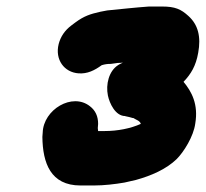

<svg xmlns="http://www.w3.org/2000/svg" viewBox="-20 -746 631 589"><path d="M412 -366C381 -352 341 -344 301 -344H281C281 -347 280 -350 280 -353L281 -366C281 -389 273 -407 256 -420C202 -463 113 -410 111 -339L110 -326C111 -246 135 -177 227 -177H268C299 -177 333 -181 362 -186L397 -194C444 -207 490 -227 522 -258C544 -280 574 -328 579 -367C589 -426 568 -465 543 -495C566 -519 581 -544 588 -584C597 -633 588 -670 558 -697C535 -718 517 -726 477 -726H437C395 -723 350 -718 309 -714L288 -710C257 -703 238 -697 211 -677L199 -668C179 -653 166 -634 160 -611C148 -563 177 -524 221 -521C248 -519 270 -530 292 -546C302 -549 309 -550 320 -550C327 -551 335 -552 342 -553C347 -553 352 -553 357 -554C352 -551 346 -549 342 -546C314 -528 304 -487 311 -453C316 -429 334 -390 364 -390C365 -389 366 -389 367 -389C373 -388 380 -386 387 -384H389C398 -378 409 -376 412 -366Z"/></svg>

Font: Blanket
Style: BlkObl
Weight: 900
Foundry: Cannot Into Space Fonts
Version: Version 0.9